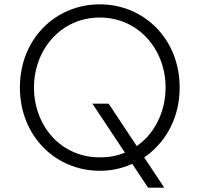

<svg xmlns="http://www.w3.org/2000/svg" viewBox="-20 -777 921 887"><path d="M441 12C492 12 539 2 584 -17C587 -18 589 -19 591 -20L664 90H739L646 -50C666 -63 685 -79 702 -97C769 -165 810 -261 810 -373C810 -598 644 -757 441 -757C237 -757 72 -598 72 -373C72 -149 236 12 441 12ZM441 -50C261 -50 137 -196 137 -373C137 -547 261 -696 441 -696C621 -696 745 -547 745 -373C745 -285 714 -205 661 -145C646 -129 629 -115 612 -102L482 -298H407L557 -72C522 -57 483 -50 441 -50Z"/></svg>

Font: Plus Jakarta Sans Light
Style: Regular
Weight: 300
Designer: Gumpita Rahayu
Foundry: Tokotype
Version: Version 2.071;gftools[0.9.30]